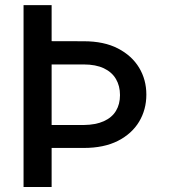

<svg xmlns="http://www.w3.org/2000/svg" viewBox="-20 -748 683 768"><path d="M74.2 -727.5H186.5V0H74.2ZM127 -583.5 314.9 -583Q396 -583 451.7 -554.2Q507.3 -525.4 536.4 -477.3Q565.4 -429.2 565.4 -369.6Q565.4 -309.6 536.4 -261.2Q507.3 -212.9 451.7 -184.6Q396 -156.2 314.9 -156.2H127V-248H314.9Q362.8 -248.5 395.3 -263.2Q427.7 -277.8 443.8 -304.4Q460 -331.1 460 -367.7Q460 -404.3 443.8 -431.9Q427.7 -459.5 395.3 -474.9Q362.8 -490.2 314.9 -490.2H127Z"/></svg>

Font: Inter 16pt Medium
Style: Regular
Weight: 500
Version: Version 4.001;git-66647c0bb